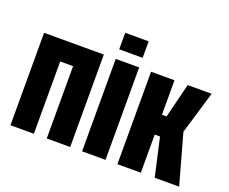

<svg xmlns="http://www.w3.org/2000/svg" viewBox="-116 -906 1306 1093"><g transform="rotate(20 537.0 -359.0)"><path d="M36 0V-560H398V0H256V-438H178V0Z M470 0V-560H612V0ZM470 -618V-718H612V-618Z M684 0V-560H826V-351H854L906 -560H1051L974 -302L1058 0H910L858 -231H826V0Z"/></g></svg>

Font: Tektur Condensed SemiBold
Style: Regular
Weight: 600
Width: 3
Designer: Adam Jagosz
Foundry: Adam Jagosz
Version: Version 1.005;gftools[0.9.30]